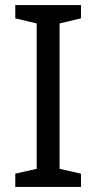

<svg xmlns="http://www.w3.org/2000/svg" viewBox="-20 -734 379 754"><path d="M298 0H40V-52L124 -71V-642L40 -662V-714H298V-662L214 -642V-71L298 -52Z"/></svg>

Font: Noto Kufi Arabic
Style: Regular
Weight: 400
Designer: Monotype Design Team, David Williams, Khaled Hosny
Foundry: Google LLC
Version: Version 2.109; ttfautohint (v1.8.4.7-5d5b)